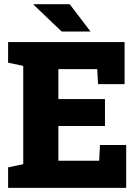

<svg xmlns="http://www.w3.org/2000/svg" viewBox="-20 -916 679 936"><path d="M19.5 0V-100.1L93.3 -115.7V-594.7L19.5 -610.4V-710.9H587.4V-505.9H458L454.1 -579.1H264.6V-433.1H491.7V-301.8H264.6V-132.3H463.4L467.3 -209H595.2V0ZM421.4 -762.2H418H280.8L144 -892.6L145 -895.5H319.8Z"/></svg>

Font: Roboto Slab LO Black
Style: Regular
Weight: 900
Designer: Google
Version: Version 2.000